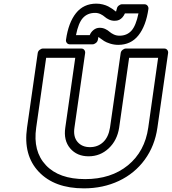

<svg xmlns="http://www.w3.org/2000/svg" viewBox="-20 -990 934 1044"><path d="M127 -295.9 185.1 -701.2Q186.5 -711.9 195.6 -719Q204.6 -726.1 213.9 -726.1H421.9Q432.6 -726.1 438.5 -718.3Q444.3 -710.4 442.9 -701.2L384.8 -295.9Q377.4 -246.6 401.6 -218.3Q425.8 -189.9 469.2 -189.9Q511.7 -189.9 540.8 -217Q569.8 -244.1 578.1 -295.9L636.2 -701.2Q637.7 -711.9 646.7 -719Q655.8 -726.1 665 -726.1H873Q883.8 -726.1 889.6 -718.3Q895.5 -710.4 894 -701.2L835.9 -295.9Q821.8 -196.8 767.1 -121.8Q712.4 -46.9 626.5 -6.3Q540.5 34.2 436 34.2Q276.4 34.2 190.9 -55.9Q105.5 -146 127 -295.9ZM176.8 -295.9Q158.2 -167.5 229.5 -91.8Q300.8 -16.1 442.9 -16.1Q584 -16.1 675.8 -91.3Q767.6 -166.5 786.1 -295.9L839.8 -675.8H682.1L627.9 -295.9Q617.2 -226.6 571 -183.3Q524.9 -140.1 461.9 -140.1Q398.4 -140.1 361.6 -183.3Q324.7 -226.6 335 -295.9L389.2 -675.8H231ZM338.9 -773.9Q352.1 -867.2 393.3 -918.7Q434.6 -970.2 503.9 -970.2Q522 -970.2 539.3 -965.8Q556.6 -961.4 568.6 -955.1Q580.6 -948.7 589.8 -942.4Q599.1 -936 604.7 -931.4Q610.4 -926.8 610.8 -926.8Q614.7 -939 615.2 -941.9Q616.7 -952.6 625.7 -959.7Q634.8 -966.8 643.1 -966.8H765.1Q775.9 -966.8 782 -959Q788.1 -951.2 787.1 -941.9Q773.9 -849.6 732.9 -797.9Q691.9 -746.1 623 -746.1Q600.6 -746.1 579.3 -752.7Q558.1 -759.3 546.4 -766.8Q534.7 -774.4 525.4 -781.5Q516.1 -788.6 515.1 -789.1Q513.7 -785.2 512.2 -773.9Q510.3 -763.2 501.2 -756.1Q492.2 -749 482.9 -749H359.9Q349.1 -749 343.3 -756.8Q337.4 -764.6 338.9 -773.9ZM393.1 -798.8H467.8Q474.1 -815.4 488.8 -827.1Q503.4 -838.9 522 -838.9Q539.1 -838.9 553 -832Q566.9 -825.2 575.4 -817.4Q584 -809.6 598.4 -802.7Q612.8 -795.9 629.9 -795.9Q669.9 -795.9 694.6 -823Q719.2 -850.1 732.9 -917H659.2Q647.9 -891.6 627.9 -881.8Q618.2 -877 603 -877Q586.4 -877 572.3 -883.8Q558.1 -890.6 549.6 -898.4Q541 -906.2 527.1 -913.1Q513.2 -919.9 497.1 -919.9Q456.1 -919.9 431.2 -892.8Q406.2 -865.7 393.1 -798.8Z"/></svg>

Font: Trueno ExtraBold Outline
Style: Italic
Weight: 800
Width: 6
Designer: Julieta Ulanovsky
Foundry: Julieta Ulanovsky
Version: Version 3.001b | FøM Fix